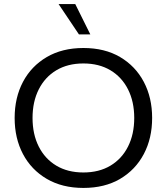

<svg xmlns="http://www.w3.org/2000/svg" viewBox="-20 -914 820 944"><path d="M390 10Q286 10 210 -34.5Q134 -79 93 -156.5Q52 -234 52 -334Q52 -434 93 -511.5Q134 -589 210 -633.5Q286 -678 390 -678Q495 -678 570.5 -633.5Q646 -589 687 -511.5Q728 -434 728 -334Q728 -234 687 -156.5Q646 -79 570.5 -34.5Q495 10 390 10ZM390 -66Q467 -66 523 -99.5Q579 -133 609.5 -193.5Q640 -254 640 -334Q640 -414 609.5 -474.5Q579 -535 523 -568.5Q467 -602 390 -602Q313 -602 257 -568.5Q201 -535 170.5 -474.5Q140 -414 140 -334Q140 -254 170.5 -193.5Q201 -133 257 -99.5Q313 -66 390 -66ZM368 -745 268 -894H350L424 -745Z"/></svg>

Font: Gantari
Style: Regular
Weight: 400
Designer: Anugrah Pasau
Foundry: Lafontype
Version: Version 1.000; ttfautohint (v1.8.3)